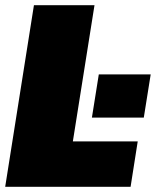

<svg xmlns="http://www.w3.org/2000/svg" viewBox="-20 -720 601 740"><path d="M334.2 -266.7 360.8 -433.3H560.8L534.2 -266.7ZM0 0 110.8 -700H344.2L260.8 -175H510.8L483.3 0Z"/></svg>

Font: BoonTook
Style: Italic
Weight: 400
Italic angle: -9°
Designer: Sungsit Sawaiwan
Foundry: FontUni
Version: Version 3.0